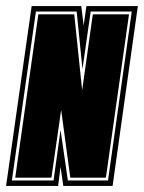

<svg xmlns="http://www.w3.org/2000/svg" viewBox="-46 -611 473 631"><path d="M-26 0 58 -591H221L229 -527L238 -591H407L324 0H162L153 -63L145 0ZM-7 -18H130L153 -184L177 -18H309L387 -573H252L225 -384L206 -573H72ZM4 -27 80 -564H198L224 -314L259 -564H378L302 -27H185L155 -250L123 -27Z"/></svg>

Font: Alumni Sans Collegiate One
Style: Italic
Weight: 400
Italic angle: -8°
Designer: Robert E. Leuschke
Foundry: Robert E. Leuschke
Version: Version 1.100